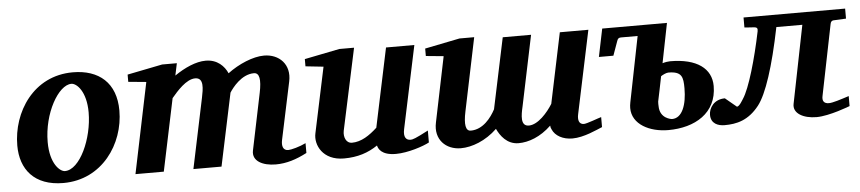

<svg xmlns="http://www.w3.org/2000/svg" viewBox="-36 -693 4023 898"><g transform="rotate(-5 1975.0 -244.0)"><path d="M522 -303C522 -433 443 -500 320 -500C135 -500 32 -338 32 -181C32 -70 95 12 232 12C414 12 522 -146 522 -303ZM378 -307C378 -184 314 -43 244 -43C221 -43 175 -82 175 -185C175 -320 248 -447 309 -447C334 -447 378 -405 378 -307Z M1376 -29V-75C1348 -61 1307 -50 1293 -50C1268 -50 1262 -72 1268 -100L1325 -369C1342 -448 1289 -500 1218 -500C1166 -500 1098 -471 1046 -432C1031 -466 999 -500 944 -500C898 -500 845 -476 797 -443L809 -500H740L575 -467V-433L659 -425L571 0H704L775 -339C801 -370 846 -422 888 -422C931 -422 920 -368 912 -329L843 0H975L1047 -341C1061 -363 1105 -422 1164 -422C1190 -422 1196 -390 1183 -328L1128 -62C1118 -13 1168 12 1229 12C1280 12 1326 -3 1376 -29Z M1951 -28V-84C1890 -52 1877 -48 1867 -48C1846 -48 1833 -63 1841 -100L1923 -488H1790L1712 -118C1676 -85 1637 -58 1592 -58C1567 -58 1553 -86 1559 -117L1641 -500H1572L1407 -467V-433L1491 -424L1426 -117C1414 -63 1450 12 1549 12C1614 12 1664 -5 1708 -35C1711 -21 1724 12 1793 12C1850 12 1924 -13 1951 -28Z M2764 -29V-76C2749 -72 2695 -51 2681 -51C2658 -51 2652 -72 2658 -99L2740 -488H2606L2537 -158C2513 -119 2467 -66 2424 -66C2383 -66 2393 -118 2402 -157L2471 -488H2338L2268 -156C2248 -118 2209 -66 2151 -66C2127 -66 2121 -97 2134 -158L2205 -500H2136L1972 -467V-432L2055 -424L1992 -118C1975 -39 2028 12 2098 12C2150 12 2215 -12 2269 -64C2284 -32 2314 12 2369 12C2416 12 2472 -8 2523 -57C2523 -51 2525 -44 2528 -39C2541 -8 2577 12 2622 12C2676 12 2739 -19 2764 -29Z M3301 -175C3301 -257 3234 -308 3108 -308C3099 -308 3085 -306 3072 -302L3109 -488H2805L2778 -357H2846L2870 -424C2874 -437 2880 -439 2890 -439H2967L2906 -133C2904 -123 2903 -114 2903 -106C2903 -29 2985 12 3072 12C3197 12 3301 -48 3301 -175ZM3164 -176C3164 -100 3142 -38 3094 -38C3090 -38 3036 -45 3036 -104C3036 -110 3035 -117 3036 -125C3036 -125 3057 -225 3060 -242C3069 -248 3085 -256 3095 -256C3159 -256 3164 -229 3164 -176Z M3945 -435V-482H3468V-435C3489 -433 3513 -432 3513 -432C3526 -431 3531 -426 3528 -412C3502 -285 3463 -149 3432 -103C3429 -99 3413 -69 3401 -69L3348 -113C3296 -113 3272 -73 3272 -42C3272 0 3306 12 3336 12C3392 12 3448 0 3499 -65C3539 -116 3580 -241 3617 -424H3739L3666 -59C3657 -15 3706 12 3768 12C3829 12 3926 -26 3926 -26V-73C3886 -60 3849 -48 3831 -48C3808 -48 3799 -61 3804 -84L3871 -416C3873 -427 3878 -431 3885 -432Z"/></g></svg>

Font: Veleka
Style: Bold Italic
Weight: 700
Italic angle: -12°
Designer: Stefan Peev, Context Ltd, 2016; SIL International, 1997-2014.
Foundry: Stefan Peev, Context Ltd, 2016
Version: Version 5.000